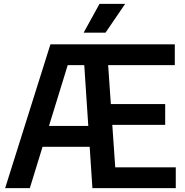

<svg xmlns="http://www.w3.org/2000/svg" viewBox="-20 -968 954 988"><path d="M6.5 0 239.5 -740H468.5L468 -633H328.5L133.5 0ZM145.5 -212.5 172.5 -320H475.5V-212.5ZM455.5 0 406.5 -740H879.5V-633H536.5L573 -107H884.5V0ZM505 -325.5V-432.5H830V-325.5ZM410.5 -800 492 -948H624L523 -800Z"/></svg>

Font: Encode Sans SC SemiCondensed SemiBold
Style: Regular
Weight: 600
Width: 4
Designer: Multiple Designers
Foundry: Impallari Type
Version: Version 3.002